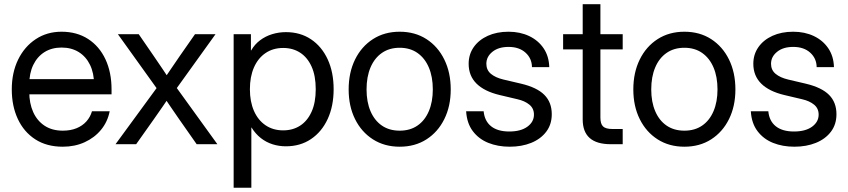

<svg xmlns="http://www.w3.org/2000/svg" viewBox="-20 -676 3977 900"><path d="M274.4 11.7Q198.7 11.7 145.3 -22.9Q91.8 -57.6 63.5 -118.4Q35.2 -179.2 35.2 -256.8Q35.2 -335.4 64.9 -396.5Q94.7 -457.5 147.5 -492.4Q200.2 -527.3 268.6 -527.3Q340.3 -527.3 393.1 -493.2Q445.8 -459 474.4 -397.9Q502.9 -336.9 502.9 -256.8V-233.9H79.1V-305.2H456.5L420.9 -280.3Q420.9 -333 402.1 -371.8Q383.3 -410.6 349.1 -431.9Q314.9 -453.1 268.6 -453.1Q222.7 -453.1 188.7 -431.9Q154.8 -410.6 136 -371.8Q117.2 -333 117.2 -280.3V-245.1Q117.2 -191.9 135.5 -150.9Q153.8 -109.9 189 -86.7Q224.1 -63.5 274.4 -63.5Q311 -63.5 338.9 -75Q366.7 -86.4 385 -106.9Q403.3 -127.4 411.1 -154.3H494.1Q484.4 -105 453.6 -67.6Q422.9 -30.3 376.7 -9.3Q330.6 11.7 274.4 11.7Z M521.5 0 737.3 -294.9 736.8 -231 532.7 -515.6H630.4L700.2 -414.1Q721.2 -383.8 741.2 -353.8Q761.2 -323.7 781.7 -293H740.7Q761.7 -323.7 782 -353.8Q802.2 -383.8 823.2 -414.1L894 -515.6H990.2L785.6 -231V-295.4L999 0H901.9L819.8 -117.2Q799.3 -146.5 779.8 -175.3Q760.3 -204.1 740.2 -233.9H781.7Q761.7 -204.1 741.7 -175.3Q721.7 -146.5 701.2 -117.2L618.2 0Z M1075.2 204.1V-515.6H1156.2V-439.5H1157.2Q1173.8 -468.3 1199.2 -487.3Q1224.6 -506.3 1255.9 -515.9Q1287.1 -525.4 1320.3 -525.4Q1387.7 -525.4 1438 -491.7Q1488.3 -458 1516.1 -397.7Q1543.9 -337.4 1543.9 -257.8Q1543.9 -178.7 1516.1 -118.4Q1488.3 -58.1 1438 -24.2Q1387.7 9.8 1320.3 9.8Q1287.1 9.8 1257.3 0.2Q1227.5 -9.3 1202.6 -28.8Q1177.7 -48.3 1159.2 -78.1H1158.2V204.1ZM1307.6 -64.9Q1352.5 -64.9 1386.7 -86.9Q1420.9 -108.9 1440.4 -151.9Q1460 -194.8 1460 -257.8Q1460 -321.3 1440.4 -364.3Q1420.9 -407.2 1386.7 -429.2Q1352.5 -451.2 1307.6 -451.2Q1259.8 -451.2 1224.6 -427.2Q1189.5 -403.3 1170.4 -359.9Q1151.4 -316.4 1151.4 -257.8Q1151.4 -199.7 1170.4 -156.2Q1189.5 -112.8 1224.6 -88.9Q1259.8 -64.9 1307.6 -64.9Z M1853.5 11.7Q1782.2 11.7 1728.3 -22.7Q1674.3 -57.1 1644.3 -117.7Q1614.3 -178.2 1614.3 -256.8Q1614.3 -335.9 1644.3 -397Q1674.3 -458 1728.3 -492.7Q1782.2 -527.3 1853.5 -527.3Q1925.3 -527.3 1979 -492.7Q2032.7 -458 2062.7 -397Q2092.8 -335.9 2092.8 -256.8Q2092.8 -178.2 2062.7 -117.7Q2032.7 -57.1 1979 -22.7Q1925.3 11.7 1853.5 11.7ZM1853.5 -63.5Q1902.3 -63.5 1937 -87.4Q1971.7 -111.3 1990.2 -155Q2008.8 -198.7 2008.8 -256.8Q2008.8 -315.9 1990.2 -359.6Q1971.7 -403.3 1937 -427.7Q1902.3 -452.1 1853.5 -452.1Q1805.2 -452.1 1770.3 -428Q1735.4 -403.8 1716.8 -359.9Q1698.2 -315.9 1698.2 -256.8Q1698.2 -198.2 1716.8 -154.8Q1735.4 -111.3 1770 -87.4Q1804.7 -63.5 1853.5 -63.5Z M2369.1 11.7Q2314 11.7 2269 -6.3Q2224.1 -24.4 2196.3 -61.3Q2168.5 -98.1 2165 -154.3H2247.1Q2251.5 -108.4 2282.2 -84Q2313 -59.6 2367.2 -59.6Q2420.9 -59.6 2451.9 -82Q2482.9 -104.5 2482.9 -138.7Q2482.9 -168 2461.4 -185.5Q2439.9 -203.1 2405.3 -210.9L2322.3 -230.5Q2250.5 -247.6 2213.6 -284.2Q2176.8 -320.8 2176.8 -377Q2176.8 -420.9 2200.4 -454.8Q2224.1 -488.8 2266.4 -508.1Q2308.6 -527.3 2363.8 -527.3Q2417.5 -527.3 2460.2 -507.1Q2502.9 -486.8 2528.1 -449.7Q2553.2 -412.6 2554.7 -361.3H2473.6Q2473.1 -402.3 2443.4 -429.2Q2413.6 -456.1 2363.8 -456.1Q2316.4 -456.1 2288.1 -433.1Q2259.8 -410.2 2259.8 -377Q2259.8 -347.7 2281.2 -329.8Q2302.7 -312 2339.8 -303.2L2422.9 -283.7Q2497.1 -266.1 2531.7 -231.2Q2566.4 -196.3 2566.4 -140.6Q2566.4 -92.8 2540.5 -58.6Q2514.6 -24.4 2470 -6.3Q2425.3 11.7 2369.1 11.7Z M2898.9 -515.6V-444.3H2619.6V-515.6ZM2711.4 -656.2H2794.4V-125Q2794.4 -95.2 2806.9 -83.3Q2819.3 -71.3 2851.1 -71.3Q2862.3 -71.3 2875.2 -71.3Q2888.2 -71.3 2898.9 -71.3V0Q2886.2 0 2871.1 0Q2856 0 2843.3 0Q2776.9 0 2744.1 -29.1Q2711.4 -58.1 2711.4 -116.2Z M3188 11.7Q3116.7 11.7 3062.7 -22.7Q3008.8 -57.1 2978.8 -117.7Q2948.7 -178.2 2948.7 -256.8Q2948.7 -335.9 2978.8 -397Q3008.8 -458 3062.7 -492.7Q3116.7 -527.3 3188 -527.3Q3259.8 -527.3 3313.5 -492.7Q3367.2 -458 3397.2 -397Q3427.2 -335.9 3427.2 -256.8Q3427.2 -178.2 3397.2 -117.7Q3367.2 -57.1 3313.5 -22.7Q3259.8 11.7 3188 11.7ZM3188 -63.5Q3236.8 -63.5 3271.5 -87.4Q3306.2 -111.3 3324.7 -155Q3343.3 -198.7 3343.3 -256.8Q3343.3 -315.9 3324.7 -359.6Q3306.2 -403.3 3271.5 -427.7Q3236.8 -452.1 3188 -452.1Q3139.6 -452.1 3104.7 -428Q3069.8 -403.8 3051.3 -359.9Q3032.7 -315.9 3032.7 -256.8Q3032.7 -198.2 3051.3 -154.8Q3069.8 -111.3 3104.5 -87.4Q3139.2 -63.5 3188 -63.5Z M3703.6 11.7Q3648.4 11.7 3603.5 -6.3Q3558.6 -24.4 3530.8 -61.3Q3502.9 -98.1 3499.5 -154.3H3581.5Q3585.9 -108.4 3616.7 -84Q3647.5 -59.6 3701.7 -59.6Q3755.4 -59.6 3786.4 -82Q3817.4 -104.5 3817.4 -138.7Q3817.4 -168 3795.9 -185.5Q3774.4 -203.1 3739.7 -210.9L3656.7 -230.5Q3585 -247.6 3548.1 -284.2Q3511.2 -320.8 3511.2 -377Q3511.2 -420.9 3534.9 -454.8Q3558.6 -488.8 3600.8 -508.1Q3643.1 -527.3 3698.2 -527.3Q3752 -527.3 3794.7 -507.1Q3837.4 -486.8 3862.5 -449.7Q3887.7 -412.6 3889.2 -361.3H3808.1Q3807.6 -402.3 3777.8 -429.2Q3748 -456.1 3698.2 -456.1Q3650.9 -456.1 3622.6 -433.1Q3594.2 -410.2 3594.2 -377Q3594.2 -347.7 3615.7 -329.8Q3637.2 -312 3674.3 -303.2L3757.3 -283.7Q3831.5 -266.1 3866.2 -231.2Q3900.9 -196.3 3900.9 -140.6Q3900.9 -92.8 3875 -58.6Q3849.1 -24.4 3804.4 -6.3Q3759.8 11.7 3703.6 11.7Z"/></svg>

Font: Inter Khmer Looped
Style: Regular
Weight: 400
Designer: Rasmus Andersson, Sovichet Tep
Foundry: Anagata Design
Version: Version 1.000